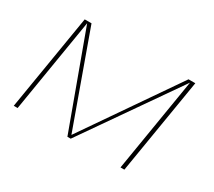

<svg xmlns="http://www.w3.org/2000/svg" viewBox="-104 -712 1007 905"><g transform="rotate(30 400.0 -260.0)"><path d="M43 0 129 -520H166L347 -17L694 -520H731L645 0H624L708 -510L353 0H335L148 -510L64 0Z"/></g></svg>

Font: Iosevka Aile Thin Oblique
Style: Regular
Weight: 100
Italic angle: -9°
Designer: Belleve Invis
Foundry: Belleve Invis
Version: Version 31.1.0; ttfautohint (v1.8.4)